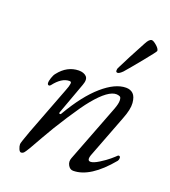

<svg xmlns="http://www.w3.org/2000/svg" viewBox="-125 -744 757 854"><g transform="rotate(20 254.0 -317.5)"><path d="M377 -478Q362 -463 354 -463Q346 -463 346 -471Q346 -479 348 -483Q377 -542 423 -627Q436 -652 448 -652Q456 -652 471.5 -638.5Q487 -625 487 -615Q487 -611 442.5 -556.5Q398 -502 377 -478ZM291 -36 396 -309Q406 -336 405.5 -350.5Q405 -365 399.5 -368Q394 -371 384 -372Q344 -374 281 -297Q256 -267 211.5 -198.5Q167 -130 138 -78Q94 2 84 12Q78 17 72 17Q65 17 60 5Q55 -7 55 -17Q55 -24 77 -84L164 -312Q169 -324 171 -331.5Q173 -339 174 -345Q175 -351 173 -353.5Q171 -356 166 -356Q129 -356 94 -310Q90 -305 85 -306Q80 -307 79 -314Q78 -323 83.5 -339.5Q89 -356 96 -364Q134 -413 189 -414Q213 -414 225.5 -401.5Q238 -389 227 -360L173 -212Q170 -205 174.5 -203.5Q179 -202 182 -208Q241 -309 301.5 -361.5Q362 -414 413 -414Q434 -414 447 -401.5Q460 -389 462.5 -359.5Q465 -330 446 -282L371 -86Q356 -50 376 -50Q390 -50 415.5 -66Q441 -82 457 -95.5Q473 -109 482 -118Q483 -119 485 -119Q493 -119 493 -110Q493 -102 489 -96Q398 14 317 14Q302 14 293 -2Q284 -18 291 -36Z"/></g></svg>

Font: EB Garamond 12
Style: Italic
Weight: 400
Italic angle: -17°
Version: Version 0.016; ttfautohint (v1.8.4)